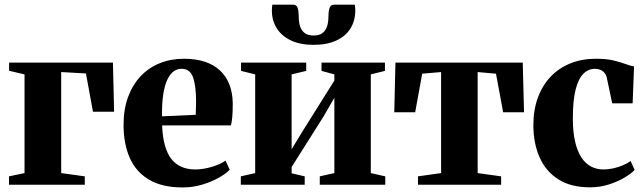

<svg xmlns="http://www.w3.org/2000/svg" viewBox="-20 -791 2758 822"><path d="M18.5 0V-36L85 -50V-472.5L19 -488V-523H463.5L468.5 -312.5H378L348 -476.5L242 -482.5V-50L343 -36V0Z M762.5 11.5Q674 11.5 618 -21.8Q562 -55 535.5 -115.2Q509 -175.5 509 -256Q509 -322.5 528 -374.8Q547 -427 581.5 -464Q616 -501 663.5 -520.2Q711 -539.5 768 -539.5Q867 -539.5 921 -490Q975 -440.5 976.5 -348.5Q976.5 -315 974.5 -291.5Q972.5 -268 968.5 -254H674Q676 -205 685.8 -169.5Q695.5 -134 713.2 -111Q731 -88 756.8 -76.8Q782.5 -65.5 816 -65.5Q849 -65.5 886.5 -76.5Q924 -87.5 945.5 -103.5L963.5 -64.5Q949 -48.5 918.2 -31Q887.5 -13.5 847 -1Q806.5 11.5 762.5 11.5ZM673.5 -293 818 -299.5Q818.5 -314 818.8 -327Q819 -340 819.5 -354.5Q819.5 -423 806.5 -459.8Q793.5 -496.5 757 -496.5Q739.5 -496.5 724.2 -486Q709 -475.5 697.2 -451.8Q685.5 -428 679.2 -389Q673 -350 673.5 -293Z M1011 0V-36L1072.5 -50V-472.5L1012 -487.5V-523H1291V-487.5L1228.5 -472.5V-152L1275 -228.5L1411.5 -446V-472.5L1356.5 -487.5V-523H1628V-487.5L1567.5 -472.5V-50L1629.5 -36V0H1349V-36L1411.5 -50V-372.5L1365 -292L1228.5 -76V-49L1284.5 -36V0ZM1234.5 -771Q1250.5 -771 1254.8 -755.8Q1259 -740.5 1259 -719Q1259 -695.5 1265 -677.5Q1271 -659.5 1285 -649.2Q1299 -639 1323 -639Q1346.5 -639 1360.2 -649.2Q1374 -659.5 1380 -677.5Q1386 -695.5 1386 -719Q1386 -740.5 1390.5 -755.8Q1395 -771 1410.5 -771H1499Q1500 -765.5 1500.5 -758.5Q1501 -751.5 1501 -745.5Q1501 -703 1480.8 -669.8Q1460.5 -636.5 1420.5 -617.8Q1380.5 -599 1322.5 -599Q1265.5 -599 1225.8 -617.8Q1186 -636.5 1165 -669.8Q1144 -703 1144 -745.5Q1144 -752 1144.5 -758.5Q1145 -765 1146 -771Z M1769.5 0V-36L1868.5 -50V-482.5L1787.5 -475.5L1757.5 -310.5H1668L1673 -523H2218L2223.5 -310.5H2134L2103.5 -475.5L2025 -482.5V-50L2125.5 -36V0Z M2506 11Q2424 11 2370.2 -23.2Q2316.5 -57.5 2290 -117.8Q2263.5 -178 2263.5 -255.5Q2263.5 -320 2282.5 -372.2Q2301.5 -424.5 2336.8 -462Q2372 -499.5 2421.5 -519.5Q2471 -539.5 2531.5 -539.5Q2576 -539.5 2606.2 -532.2Q2636.5 -525 2657.8 -517Q2679 -509 2694.5 -506.5L2688.5 -348.5H2601L2578 -457.5Q2575.5 -470 2568.2 -478.8Q2561 -487.5 2550.5 -492Q2540 -496.5 2527.5 -496.5Q2499 -496.5 2477.8 -475.5Q2456.5 -454.5 2444.5 -408Q2432.5 -361.5 2432.5 -284Q2432.5 -226.5 2442 -185.2Q2451.5 -144 2468.8 -117.5Q2486 -91 2510.2 -78.2Q2534.5 -65.5 2563 -65.5Q2584 -65.5 2605.5 -70.2Q2627 -75 2646.5 -83.2Q2666 -91.5 2680 -101.5L2697 -63.5Q2684 -49 2655 -31.5Q2626 -14 2587.5 -1.5Q2549 11 2506 11Z"/></svg>

Font: Merriweather 96pt ExtraBold
Style: Regular
Weight: 800
Version: Version 2.100